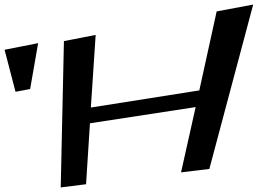

<svg xmlns="http://www.w3.org/2000/svg" viewBox="-124 -808 1129 841"><path d="M793 -68 985 -788 825 -758 749 -412 274 -337 295 -655 156 -628 142 13 253 -1 270 -268 733 -339 669 -53ZM8 -418 43 -619 -104 -590 -56 -406Z"/></svg>

Font: Gamestation Warped
Style: Regular
Weight: 400
Designer: Jonas Hecksher
Foundry: Jonas Hecksher, Playtypeª, e-types AS
Version: Version 1.003